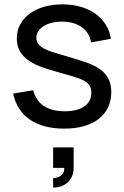

<svg xmlns="http://www.w3.org/2000/svg" viewBox="-20 -575 570 880"><path d="M275 14.5Q178 14.5 118 -26Q58 -66.5 40 -146L132 -161.5Q145 -113 181.2 -89Q217.5 -65 276.5 -65Q333.5 -65 366 -87Q398.5 -109 398.5 -149.5Q398.5 -160.5 396 -169.8Q393.5 -179 387.5 -187Q381.5 -195 371 -201.8Q360.5 -208.5 344.5 -214.5Q330 -220 306 -227.2Q282 -234.5 250.5 -243Q209.5 -254 174 -266.5Q138.5 -279 112.5 -296.8Q86.5 -314.5 71.8 -339.2Q57 -364 57 -399.5Q57 -434 72.2 -462.5Q87.5 -491 115.2 -511.8Q143 -532.5 181.5 -543.8Q220 -555 266.5 -555Q311.5 -555 350 -543.8Q388.5 -532.5 417.2 -512Q446 -491.5 464.5 -462.2Q483 -433 488 -397L397 -380.5Q394 -403 383 -420.5Q372 -438 354.8 -450.5Q337.5 -463 314.2 -469.5Q291 -476 263 -476Q238.5 -476 217 -470.5Q195.5 -465 180 -455.2Q164.5 -445.5 155.5 -431.8Q146.5 -418 146.5 -402Q146.5 -384.5 156.8 -372.2Q167 -360 183.2 -351.5Q199.5 -343 219.2 -336.8Q239 -330.5 258.5 -325Q283 -318 309.8 -309.8Q336.5 -301.5 363 -293Q397 -282 421.2 -268.5Q445.5 -255 460.8 -237.8Q476 -220.5 483 -199.5Q490 -178.5 490 -152.5Q490 -113.5 475.2 -82.8Q460.5 -52 432.8 -30.2Q405 -8.5 365 3Q325 14.5 275 14.5ZM223.5 241.5Q233 241.5 245 237.5Q257 233.5 265.8 223.5Q274.5 213.5 274.5 198Q274.5 196.5 274.5 194.5H223.5V100.5H317.5V194.5Q317.5 223 304.8 243.5Q292 264 270.5 274.5Q249 285 223.5 285Z"/></svg>

Font: Vela Sans Med
Style: Regular
Weight: 500
Designer: Principal design: Mikhail Sharanda - project Manrope.
Design modification: Ravid Balaliev
Foundry: Mikhail Sharanda
Version: Version 1.001